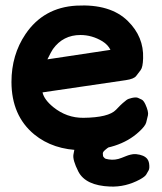

<svg xmlns="http://www.w3.org/2000/svg" viewBox="-20 -536 599 712"><path d="M446.8 -238.8Q476.6 -243.2 484.9 -254.2Q493.2 -265.1 501.5 -275.9Q509.8 -286.6 510.7 -319.8Q513.7 -399.4 454.1 -458Q389.2 -522 263.2 -515.1Q141.6 -508.3 74.7 -409.7Q22.5 -332.5 22.5 -231.9Q22.9 -106.9 106.9 -37.6Q177.2 20 283.2 21Q420.9 22 495.6 -47.4Q519 -68.8 522.2 -82Q525.4 -95.2 528.6 -108.4Q531.7 -121.6 519 -149.4Q512.2 -163.6 505.4 -166.7Q498.5 -169.9 491.7 -173.1Q484.9 -176.3 469.2 -172.9Q455.1 -169.9 448.5 -164.6Q441.9 -159.2 435.1 -153.6Q428.2 -147.9 410.2 -128.9Q382.8 -100.1 289.1 -99.1Q227.5 -98.6 177.7 -138.7Q143.6 -166.5 137.7 -193.4ZM176.3 -354Q213.9 -406.2 278.3 -406.2Q321.3 -406.2 359.9 -382.8Q380.4 -370.1 389.6 -351.1L155.8 -315.9Q169.9 -344.7 176.3 -354ZM460 -72.3Q445.8 -103.5 388.2 -95.2Q336.4 -88.4 300.3 -55.7Q263.7 -22.9 260 -3.2Q256.3 16.6 252.4 36.6Q248.5 56.6 270.5 100.1Q297.4 152.3 388.2 155.8Q445.8 158.2 499 129.4Q517.6 119.1 522.2 111.3Q526.9 103.5 531.2 95.7Q535.6 87.9 532.7 68.8Q531.2 60.1 526.4 53.7Q514.6 38.6 484.9 35.6Q477.1 35.2 472.7 35.9Q468.3 36.6 463.6 37.6Q459 38.6 455.8 39.8Q452.6 41 449.2 42.2Q445.8 43.5 431.2 49.3Q407.2 59.1 383.3 55.2Q370.6 53.2 368.4 50.8Q366.2 48.3 363.8 45.9Q361.3 43.5 361.3 31.7Q361.3 30.3 362.5 28.6Q363.8 26.9 364.7 25.1Q365.7 23.4 369.6 20.3Q373.5 17.1 377.4 13.9Q381.3 10.7 394 3.9Q404.3 -1.5 429.7 -8.3Q451.7 -14.6 456.3 -22.7Q460.9 -30.8 465.3 -38.8Q469.7 -46.9 462.4 -66.4Q461.4 -69.3 460 -72.3Z"/></svg>

Font: Comic Relief
Style: Bold
Weight: 700
Designer: Jeff Davis
Foundry: Loudifier
Version: Version 1.200; ttfautohint (v1.8.4.7-5d5b)